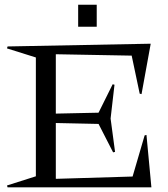

<svg xmlns="http://www.w3.org/2000/svg" viewBox="-20 -798 717 818"><path d="M9.8 -7.8 132.8 -46.9V-553.2L9.8 -591.8L12.2 -600.1L622.1 -611.8L583 -397L575.2 -398.9L541 -561L217.8 -566.9V-314L399.9 -317.9L460 -439L467.8 -437L451.2 -293L470.2 -150.9L461.9 -148.9L399.9 -270L217.8 -273.9V-36.1L544.9 -45.9L596.2 -221.2L604 -223.1L625 0H12.2ZM313 -684.1V-777.8H392.1V-684.1Z"/></svg>

Font: Halibut
Style: Regular
Weight: 400
Designer: Matteo Maggi
Foundry: Collletttivo
Version: Version 3.080 | FøM Fix